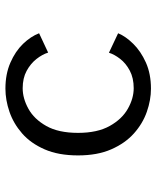

<svg xmlns="http://www.w3.org/2000/svg" viewBox="44 -596 563 690"><g transform="rotate(-90 325.0 -250.5)"><path d="M352 11Q311 11 268.8 -3.8Q226.5 -18.5 191 -50.2Q155.5 -82 133.8 -131.8Q112 -181.5 112 -251Q112 -321.5 133.8 -371.2Q155.5 -421 191 -452Q226.5 -483 268.8 -497.5Q311 -512 352 -512Q404.5 -512 445.2 -494.2Q486 -476.5 512.8 -448.8Q539.5 -421 551 -391L481.5 -358.5Q475 -379.5 458.5 -400.5Q442 -421.5 415.8 -435.8Q389.5 -450 353.5 -450Q317 -450 279.8 -429.5Q242.5 -409 217.8 -365.2Q193 -321.5 193 -251Q193 -181.5 217.8 -137.2Q242.5 -93 279.8 -72Q317 -51 353.5 -51Q390 -51 416.5 -65Q443 -79 459 -99.8Q475 -120.5 481 -140L551 -107Q540 -80 513.2 -52.8Q486.5 -25.5 445.8 -7.2Q405 11 352 11Z"/></g></svg>

Font: Trispace Light
Style: Regular
Weight: 300
Designer: Tyler Finck
Foundry: Etcetera Type Company
Version: Version 1.210; ttfautohint (v1.8.3)